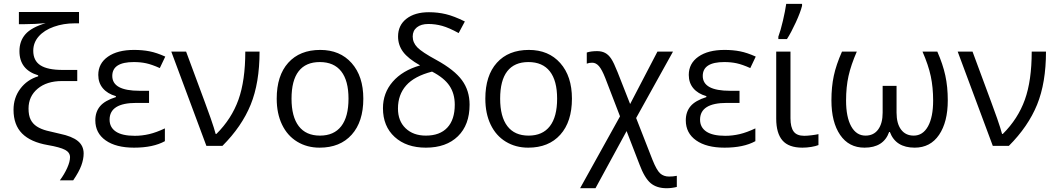

<svg xmlns="http://www.w3.org/2000/svg" viewBox="-20 -769 5571 1012"><path d="M387.2 -341.8H306.6Q226.6 -341.8 178.5 -301.5Q130.4 -261.2 130.4 -196.8Q130.4 -160.6 141.6 -138.4Q152.8 -116.2 174.3 -102.3Q195.8 -88.4 226.6 -80.3Q257.3 -72.3 295.4 -64Q359.4 -50.8 390.1 -25.9Q420.9 -1 420.9 40Q420.9 69.3 408.7 103Q396.5 136.7 365.7 181.6H295.4Q319.3 149.4 334.2 116.2Q349.1 83 349.1 59.6Q349.1 34.7 323 20.8Q296.9 6.8 231.9 -4.4Q141.6 -20 96.4 -65.4Q51.3 -110.8 51.3 -190.4Q51.3 -253.9 87.2 -301.5Q123 -349.1 181.2 -366.7V-372.1Q82.5 -401.4 82.5 -499.5Q82.5 -552.7 114 -588.6Q145.5 -624.5 220.7 -647Q162.6 -641.6 110.8 -641.6H79.6V-705.6H396.5V-646H373Q314.5 -646 263.7 -627.9Q212.9 -609.9 184.1 -577.1Q155.3 -544.4 155.3 -501.5Q155.3 -449.2 193.1 -424.8Q231 -400.4 310.1 -400.4H387.2Z M765.6 -290.5V-226.6H698.7Q557.6 -226.6 557.6 -138.2Q557.6 -97.7 590.8 -75.4Q624 -53.2 690.4 -53.2Q728.5 -53.2 766.1 -62Q803.7 -70.8 849.1 -92.3V-24.9Q787.1 9.3 686.5 9.3Q591.3 9.3 536.9 -29.1Q482.4 -67.4 482.4 -134.8Q482.4 -179.2 507.3 -209Q532.2 -238.8 590.8 -257.3V-262.2Q546.4 -274.9 522.2 -303.7Q498 -332.5 498 -374Q498 -434.6 548.8 -470.2Q599.6 -505.9 686.5 -505.9Q731 -505.9 768.3 -498.5Q805.7 -491.2 851.1 -470.7L822.3 -410.2Q779.8 -429.2 750.2 -435.5Q720.7 -441.9 685.1 -441.9Q571.8 -441.9 571.8 -368.7Q571.8 -290.5 715.3 -290.5Z M882.8 -497.1H960.9L1060.1 -229.5Q1071.8 -199.2 1090.6 -145.3Q1109.4 -91.3 1116.7 -63H1120.6Q1200.7 -142.6 1236.8 -243.4Q1272.9 -344.2 1272.9 -497.1H1348.1Q1348.1 -332.5 1301.3 -217.3Q1254.4 -102.1 1152.3 0H1067.9Z M1895 -249Q1895 -127.4 1833.7 -59.1Q1772.5 9.3 1664.6 9.3Q1598.1 9.3 1546.4 -22.2Q1494.6 -53.7 1466.6 -112.1Q1438.5 -170.4 1438.5 -249Q1438.5 -370.6 1499.3 -438.2Q1560.1 -505.9 1668 -505.9Q1772 -505.9 1833.5 -436.5Q1895 -367.2 1895 -249ZM1516.6 -249Q1516.6 -153.8 1554.7 -104Q1592.8 -54.2 1666.5 -54.2Q1740.2 -54.2 1778.6 -103.8Q1816.9 -153.3 1816.9 -249Q1816.9 -343.8 1778.6 -392.8Q1740.2 -441.9 1665.5 -441.9Q1591.8 -441.9 1554.2 -393.6Q1516.6 -345.2 1516.6 -249Z M2194.3 -424.3Q2130.9 -460 2104.5 -495.8Q2078.1 -531.7 2078.1 -576.7Q2078.1 -635.7 2122.3 -670.2Q2166.5 -704.6 2240.7 -704.6Q2287.6 -704.6 2330.3 -694.3Q2373 -684.1 2430.2 -655.8L2397.5 -594.7Q2346.7 -622.6 2310.8 -632.6Q2274.9 -642.6 2237.8 -642.6Q2199.2 -642.6 2177.2 -624.8Q2155.3 -606.9 2155.3 -576.7Q2155.3 -544.4 2179.7 -519.3Q2204.1 -494.1 2279.8 -453.1Q2375 -400.9 2415 -346.2Q2455.1 -291.5 2455.1 -217.3Q2455.1 -110.8 2393.6 -50.8Q2332 9.3 2224.6 9.3Q2122.1 9.3 2060.3 -47.1Q1998.5 -103.5 1998.5 -198.7Q1998.5 -278.8 2049.8 -338.1Q2101.1 -397.5 2194.3 -424.3ZM2377 -217.3Q2377 -275.4 2349.1 -316.9Q2321.3 -358.4 2257.3 -391.6Q2164.1 -367.7 2120.8 -318.6Q2077.6 -269.5 2077.6 -196.8Q2077.6 -131.3 2117.9 -92.8Q2158.2 -54.2 2224.6 -54.2Q2298.3 -54.2 2337.6 -96.2Q2377 -138.2 2377 -217.3Z M2994.6 -249Q2994.6 -127.4 2933.3 -59.1Q2872.1 9.3 2764.2 9.3Q2697.8 9.3 2646 -22.2Q2594.2 -53.7 2566.2 -112.1Q2538.1 -170.4 2538.1 -249Q2538.1 -370.6 2598.9 -438.2Q2659.7 -505.9 2767.6 -505.9Q2871.6 -505.9 2933.1 -436.5Q2994.6 -367.2 2994.6 -249ZM2616.2 -249Q2616.2 -153.8 2654.3 -104Q2692.4 -54.2 2766.1 -54.2Q2839.8 -54.2 2878.2 -103.8Q2916.5 -153.3 2916.5 -249Q2916.5 -343.8 2878.2 -392.8Q2839.8 -441.9 2765.1 -441.9Q2691.4 -441.9 2653.8 -393.6Q2616.2 -345.2 2616.2 -249Z M3127.4 -499.5Q3151.9 -499.5 3169.7 -490Q3187.5 -480.5 3201.4 -459.7Q3215.3 -439 3235.4 -388.2L3301.3 -220.7L3445.3 -497.1H3527.3L3333 -147L3418.9 72.8Q3440.9 127.9 3459.5 144.8Q3478 161.6 3506.8 161.6Q3527.3 161.6 3547.4 157.7V216.3Q3520.5 223.1 3493.7 223.1Q3441.4 223.1 3409.4 196.3Q3377.4 169.4 3350.6 97.7L3282.7 -78.1L3118.7 223.1H3037.6L3248 -155.8L3170.4 -357.4Q3152.8 -402.3 3137 -420.4Q3121.1 -438.5 3101.6 -438.5Q3085 -438.5 3072.8 -433.6V-492.2Q3094.7 -499.5 3127.4 -499.5Z M3877.9 -290.5V-226.6H3811Q3669.9 -226.6 3669.9 -138.2Q3669.9 -97.7 3703.1 -75.4Q3736.3 -53.2 3802.7 -53.2Q3840.8 -53.2 3878.4 -62Q3916 -70.8 3961.4 -92.3V-24.9Q3899.4 9.3 3798.8 9.3Q3703.6 9.3 3649.2 -29.1Q3594.7 -67.4 3594.7 -134.8Q3594.7 -179.2 3619.6 -209Q3644.5 -238.8 3703.1 -257.3V-262.2Q3658.7 -274.9 3634.5 -303.7Q3610.4 -332.5 3610.4 -374Q3610.4 -434.6 3661.1 -470.2Q3711.9 -505.9 3798.8 -505.9Q3843.3 -505.9 3880.6 -498.5Q3918 -491.2 3963.4 -470.7L3934.6 -410.2Q3892.1 -429.2 3862.5 -435.5Q3833 -441.9 3797.4 -441.9Q3684.1 -441.9 3684.1 -368.7Q3684.1 -290.5 3827.6 -290.5Z M4146.5 -497.1V-146Q4146.5 -98.6 4163.1 -75.9Q4179.7 -53.2 4219.2 -53.2Q4235.8 -53.2 4258.8 -56.2Q4281.7 -59.1 4293.9 -62V-4.4Q4279.8 1.5 4256.1 5.4Q4232.4 9.3 4209.5 9.3Q4137.2 9.3 4104.2 -28.8Q4071.3 -66.9 4071.3 -143.6V-497.1ZM4082.5 -575.7Q4094.7 -608.4 4106.7 -659.9Q4118.7 -711.4 4124 -748.5H4207.5V-738.3Q4199.2 -704.6 4174.6 -650.9Q4149.9 -597.2 4127.9 -563H4082.5Z M4536.6 9.3Q4454.1 9.3 4408.2 -57.9Q4362.3 -125 4362.3 -240.2Q4362.3 -311 4374.8 -369.4Q4387.2 -427.7 4418 -497.1H4496.1Q4465.3 -426.3 4452.4 -368.4Q4439.5 -310.5 4439.5 -239.3Q4439.5 -151.9 4466.6 -103Q4493.7 -54.2 4542 -54.2Q4585 -54.2 4608.6 -86.4Q4632.3 -118.7 4632.3 -175.3V-316.4H4705.6V-175.3Q4705.6 -117.7 4729.5 -85.9Q4753.4 -54.2 4795.9 -54.2Q4844.2 -54.2 4871.3 -103Q4898.4 -151.9 4898.4 -239.3Q4898.4 -308.1 4886 -366.9Q4873.5 -425.8 4842.3 -497.1H4920.4Q4949.7 -430.7 4962.6 -371.1Q4975.6 -311.5 4975.6 -240.2Q4975.6 -126 4929.7 -58.3Q4883.8 9.3 4801.3 9.3Q4701.2 9.3 4670.4 -73.2H4666.5Q4637.2 9.3 4536.6 9.3Z M5027.8 -497.1H5106L5205.1 -229.5Q5216.8 -199.2 5235.6 -145.3Q5254.4 -91.3 5261.7 -63H5265.6Q5345.7 -142.6 5381.8 -243.4Q5418 -344.2 5418 -497.1H5493.2Q5493.2 -332.5 5446.3 -217.3Q5399.4 -102.1 5297.4 0H5212.9Z"/></svg>

Font: Bpm'online Open Sans
Style: Regular
Weight: 400
Foundry: Ascender Corporation
Version: Version 1.10